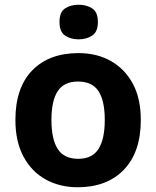

<svg xmlns="http://www.w3.org/2000/svg" viewBox="-20 -780 659 810"><path d="M574 -274Q574 -138 502.5 -64Q431 10 308 10Q232 10 172.5 -23Q113 -56 79 -119.5Q45 -183 45 -274Q45 -410 116 -483Q187 -556 311 -556Q388 -556 447 -523Q506 -490 540 -427.5Q574 -365 574 -274ZM197 -274Q197 -193 223.5 -151.5Q250 -110 310 -110Q369 -110 395.5 -151.5Q422 -193 422 -274Q422 -355 395.5 -395.5Q369 -436 309 -436Q250 -436 223.5 -395.5Q197 -355 197 -274ZM312 -760Q345 -760 369 -744.5Q393 -729 393 -687Q393 -646 369 -630Q345 -614 312 -614Q278 -614 254.5 -630Q231 -646 231 -687Q231 -729 254.5 -744.5Q278 -760 312 -760Z"/></svg>

Font: Noto IKEA Arabic
Style: Bold
Weight: 700
Designer: Monotype Design Team
Foundry: Monotype Imaging Inc.
Version: Version 1.200